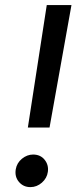

<svg xmlns="http://www.w3.org/2000/svg" viewBox="-20 -748 328 774"><path d="M92.3 -233.9 168.5 -727.5H268.1L179.7 -233.9ZM102.5 6.3Q74.2 6.3 56.4 -14.6Q38.6 -35.6 43.5 -65.4Q47.9 -91.3 68.6 -108.2Q89.4 -125 113.3 -125Q143.1 -125 159.9 -104Q176.8 -83 172.9 -55.2Q169.4 -29.8 148.9 -11.7Q128.4 6.3 102.5 6.3Z"/></svg>

Font: Inter Variable
Style: Italic
Weight: 400
Italic angle: -9.39999°
Designer: Rasmus Andersson
Foundry: rsms
Version: Version 4.001;git-9221beed3